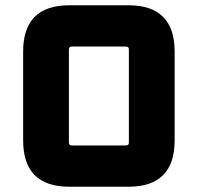

<svg xmlns="http://www.w3.org/2000/svg" viewBox="-20 -710 752 730"><path d="M68 -176V-514Q68 -690 244 -690H468Q644 -690 644 -514V-176Q644 0 468 0H244Q68 0 68 -176ZM242 -168Q242 -157 253 -157H459Q470 -157 470 -168V-522Q470 -533 459 -533H253Q242 -533 242 -522Z"/></svg>

Font: Oxanium ExtraBold
Style: Regular
Weight: 800
Designer: Severin Meyer
Version: Version 2.000